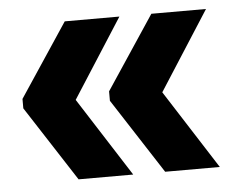

<svg xmlns="http://www.w3.org/2000/svg" viewBox="-39 -494 598 497"><g transform="rotate(-5 260.5 -245.0)"><path d="M513 -449.5 381.5 -244.5 513 -39H371L244.5 -234.5V-259L371 -449.5ZM288 -449.5 156.5 -244.5 288 -39H146L19.5 -234.5V-259L146 -449.5Z"/></g></svg>

Font: Anek Devanagari
Style: Bold
Weight: 700
Designer: Kailash Malviya (Devanagari) & Yesha Goshar (Latin)
Foundry: Ek Type
Version: Version 1.003